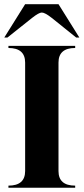

<svg xmlns="http://www.w3.org/2000/svg" viewBox="-20 -879 392 899"><path d="M175.8 -820.3Q162.1 -820.3 129.9 -794.9L14.6 -703.1H0L97.7 -859.4H253.9L351.6 -703.1H336.9L222.7 -794.9Q190.4 -820.3 175.8 -820.3ZM19.5 -664.1H332V-654.3Q253.9 -654.3 253.9 -585.9V-78.1Q253.9 -9.8 332 -9.8V0H19.5V-9.8Q97.7 -9.8 97.7 -78.1V-585.9Q97.7 -654.3 19.5 -654.3Z"/></svg>

Font: spinweradC
Style: Bold
Weight: 700
Width: 7
Version: Version 0.3